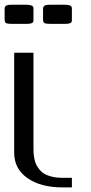

<svg xmlns="http://www.w3.org/2000/svg" viewBox="-20 -812 394 832"><path d="M125 -583.5V-172.9Q125 -159.7 125.5 -149.9Q126 -140.1 128.7 -125.5Q131.3 -110.8 136.2 -100.3Q141.1 -89.8 150.4 -78.1Q159.7 -66.4 172.4 -58.8Q185.1 -51.3 205.1 -46.4Q225.1 -41.5 250 -41.5H291.5V0H250Q156.2 0 98.9 -40.3Q41.5 -80.6 41.5 -149.9V-583.5ZM291.5 -771V-729Q291.5 -720.2 290.3 -716.8Q289.1 -713.4 282.2 -710.9Q275.4 -708.5 260.3 -708.5H197.8Q177.2 -708.5 171.9 -712.6Q166.5 -716.8 166.5 -729V-771Q166.5 -776.4 167 -778.8Q167.5 -781.2 170.2 -784.9Q172.9 -788.6 179.7 -790Q186.5 -791.5 197.8 -791.5H260.3Q274.9 -791.5 282 -788.6Q289.1 -785.6 290.3 -782.2Q291.5 -778.8 291.5 -771ZM125 -771V-729Q125 -720.2 123.8 -716.8Q122.6 -713.4 115.7 -710.9Q108.9 -708.5 93.8 -708.5H31.2Q10.7 -708.5 5.4 -712.6Q0 -716.8 0 -729V-771Q0 -776.4 0.5 -778.8Q1 -781.2 3.7 -784.9Q6.3 -788.6 13.2 -790Q20 -791.5 31.2 -791.5H93.8Q108.4 -791.5 115.5 -788.6Q122.6 -785.6 123.8 -782.2Q125 -778.8 125 -771Z"/></svg>

Font: Gputeks
Style: Regular
Weight: 500
Version: Version 0.9